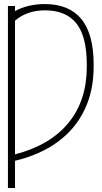

<svg xmlns="http://www.w3.org/2000/svg" viewBox="-20 -737 508 956"><path d="M54.7 -681.6Q85 -698.7 122.8 -707.8Q160.6 -716.8 203.1 -716.8Q323.7 -716.8 385 -642.3Q446.3 -567.9 446.3 -415V-405.3Q446.3 -284.2 400.4 -189.2Q354.5 -94.2 266.6 -30Q178.7 34.2 54.7 63.5V199.2H19.5V-707H54.7ZM412.1 -403.3V-416Q412.1 -555.2 360.4 -620.4Q308.6 -685.5 204.1 -685.5Q158.2 -685.5 120.4 -672.1Q82.5 -658.7 54.7 -633.8V31.7Q230.5 -14.2 321.3 -125.7Q412.1 -237.3 412.1 -403.3Z"/></svg>

Font: Pretendard JP Thin
Style: Regular
Weight: 100
Designer: Base glyphs from Inter by Rasmus Andersson; Hangeul glyphs from Noto Sans CJK(Source Han Sans) by Jang Soo-young and Kan
Foundry: Kil Hyung-jin
Version: Version 1.309